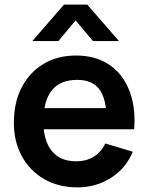

<svg xmlns="http://www.w3.org/2000/svg" viewBox="-20 -795 642 830"><path d="M119.8 -617.5 256.5 -775H357.5L494.2 -617.5H381.7L307 -706.7L232.3 -617.5ZM315.3 15Q233.4 15 171.5 -20.5Q109.6 -56.1 74.8 -119Q40 -182 40 -264.2Q40 -352.7 74.1 -417.9Q108.2 -483.2 168.7 -519.1Q229.2 -555 308.7 -555Q392.4 -555 451.2 -515.8Q509.9 -476.7 538.5 -405.2Q567.2 -333.7 560.1 -236.3H440.5V-280.3Q440 -368.5 409.5 -409.1Q379 -449.7 313.7 -449.7Q239.8 -449.7 203.6 -403.8Q167.5 -358 167.5 -270Q167.5 -187.8 203.6 -142.8Q239.8 -97.8 308.7 -97.8Q353.2 -97.8 385.3 -117.7Q417.5 -137.5 435 -174.8L554.2 -139Q523.2 -65.8 458.4 -25.4Q393.5 15 315.3 15ZM129.5 -236.3V-327.5H501.2V-236.3Z"/></svg>

Font: Manrope ExtraLight
Style: Regular
Weight: 200
Designer: Mikhail Sharanda
Foundry: Mikhail Sharanda
Version: Version 4.505